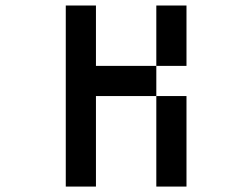

<svg xmlns="http://www.w3.org/2000/svg" viewBox="-20 -687 929 707"><path d="M555.6 -333.3V-444.4H333.3V-666.7H222.2V0H333.3V-333.3ZM555.6 -333.3V0H666.7V-333.3ZM555.6 -444.4H666.7V-666.7H555.6Z"/></svg>

Font: linjaSipiki
Style: Regular
Weight: 500
Foundry: Made with Bits'n'Picas by Kreative Software
Version: Version 1.3